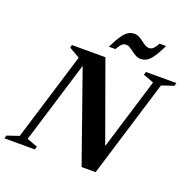

<svg xmlns="http://www.w3.org/2000/svg" viewBox="-177 -1018 1168 1170"><g transform="rotate(20 407.0 -433.0)"><path d="M579.5 -125.5 541.5 -89.5 706.5 -629.5 638 -655 644 -675H841.5L835.5 -655L758 -629L564.5 3.5H473.5L257 -611.5L281.5 -619.5L106 -45.5L175 -20L169 0H-28.5L-22.5 -20L54.5 -46L229 -616.5L159 -657L164 -675H381ZM705.5 -865.5Q680 -813.5 660.8 -786Q641.5 -758.5 623.5 -748.5Q605.5 -738.5 584.5 -738.5Q568.5 -738.5 553.8 -746.2Q539 -754 525.8 -764.2Q512.5 -774.5 499.8 -782.2Q487 -790 474 -790Q465.5 -790 457.5 -786.2Q449.5 -782.5 441 -772.5Q432.5 -762.5 421.5 -742.5H379Q404.5 -795 423.8 -822.2Q443 -849.5 461 -859.8Q479 -870 500 -870Q516 -870 530.8 -862.2Q545.5 -854.5 558.8 -844Q572 -833.5 584.8 -826Q597.5 -818.5 610.5 -818.5Q619.5 -818.5 627.2 -822Q635 -825.5 643.8 -835.8Q652.5 -846 663 -865.5Z"/></g></svg>

Font: Newsreader 24pt
Style: Bold Italic
Weight: 700
Italic angle: -17°
Designer: Hugues Gentile
Foundry: Production Type
Version: Version 1.003